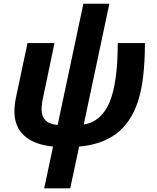

<svg xmlns="http://www.w3.org/2000/svg" viewBox="-20 -779 848 1039"><path d="M571.8 -758.8H431.2L292 -103C263.7 -104.7 242.1 -112.6 227.3 -127C212.5 -141.3 205.1 -161 205.1 -186C205.1 -205.6 207.4 -225.3 211.9 -245.1L274.9 -545.9H128.9L65.9 -249C60.7 -223 58.1 -198.6 58.1 -175.8C58.1 -120.4 75.9 -76.7 111.6 -44.4C147.2 -12.2 199.1 7.3 267.1 14.2L219.2 240.2H359.9L408.2 14.2C489.9 7 557 -16.3 609.4 -55.7C661.8 -95.1 700.7 -152.8 726.1 -228.8C751.5 -304.8 764.2 -410.5 764.2 -545.9H617.2C617.2 -403.3 602.5 -296.8 573 -226.3C543.5 -155.8 496.9 -115.4 433.1 -105Z"/></svg>

Font: OpenSans
Style: Bold Italic
Weight: 700
Italic angle: -12°
Foundry: Ascender Corporation
Version: Version 1.10; ttfautohint (v1.2) -l 8 -r 50 -G 200 -x 14 -D 